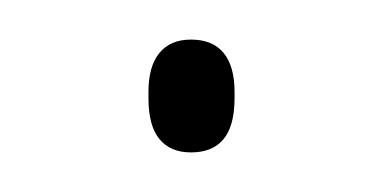

<svg xmlns="http://www.w3.org/2000/svg" viewBox="-20 -315 194 97"><path d="M76.5 -238Q66 -238 60.5 -244.8Q55 -251.5 55 -265.5V-268.5Q55 -281.5 60.5 -288.2Q66 -295 76.5 -295Q87.5 -295 93 -288.2Q98.5 -281.5 98.5 -268.5V-265.5Q98.5 -251.5 93 -244.8Q87.5 -238 76.5 -238Z"/></svg>

Font: Anek Telugu Medium Thin
Style: Regular
Weight: 250
Version: Version 1.003